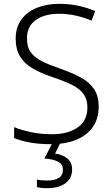

<svg xmlns="http://www.w3.org/2000/svg" viewBox="-20 -744 586 1004"><path d="M496 -186Q496 -122 464 -78Q432 -34 376 -12Q320 10 249 10Q184 10 136 1Q88 -8 54 -22V-79Q91 -64 142 -53Q193 -42 252 -42Q334 -42 385.5 -77Q437 -112 437 -182Q437 -224 417.5 -251.5Q398 -279 357.5 -299.5Q317 -320 254 -341Q194 -361 151 -386Q108 -411 85 -448.5Q62 -486 62 -543Q62 -601 91.5 -641.5Q121 -682 172.5 -703Q224 -724 290 -724Q342 -724 389 -714Q436 -704 478 -686L459 -636Q373 -672 288 -672Q214 -672 167.5 -639.5Q121 -607 121 -544Q121 -498 141 -470.5Q161 -443 199 -424Q237 -405 292 -386Q355 -364 400.5 -340Q446 -316 471 -279.5Q496 -243 496 -186ZM357 142Q357 188 322.5 214Q288 240 227 240Q193 240 173 234V195Q193 200 228 200Q265 200 287 186.5Q309 173 309 143Q309 115 283.5 101.5Q258 88 212 85L256 0H297L268 59Q307 64 332 84.5Q357 105 357 142Z"/></svg>

Font: RS Noto Sans Light
Style: Regular
Weight: 300
Designer: Monotype Design Team
Foundry: Monotype Imaging Inc.
Version: Version 3.10